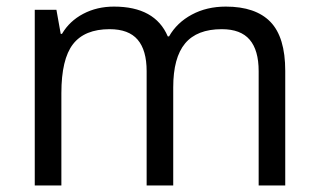

<svg xmlns="http://www.w3.org/2000/svg" viewBox="-20 -565 970 585"><path d="M768.1 0V-348.1Q768.1 -412.1 740.7 -444.1Q713.4 -476.1 655.8 -476.1Q580.1 -476.1 543.9 -432.6Q507.8 -389.2 507.8 -298.8V0H426.8V-348.1Q426.8 -412.1 399.4 -444.1Q372.1 -476.1 314 -476.1Q237.8 -476.1 202.4 -430.4Q167 -384.8 167 -280.8V0H85.9V-535.2H151.9L165 -461.9H168.9Q191.9 -501 233.6 -522.9Q275.4 -544.9 327.1 -544.9Q452.6 -544.9 491.2 -454.1H495.1Q519 -496.1 564.5 -520.5Q609.9 -544.9 668 -544.9Q758.8 -544.9 804 -498.3Q849.1 -451.7 849.1 -349.1V0Z"/></svg>

Font: f02075841
Style: Regular
Weight: 400
Foundry: Ascender Corporation
Version: Version 1.10